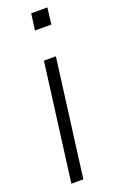

<svg xmlns="http://www.w3.org/2000/svg" viewBox="-146 -775 495 814"><g transform="rotate(-20 102.0 -368.5)"><path d="M80 0H26L95 -530H149ZM177 -663H103L113 -737H186Z"/></g></svg>

Font: Tanohe Sans Light
Style: Italic
Weight: 300
Designer: Village Type and Design LLC & Cristiano Sobral
Foundry: Cooper Hewitt Smithsonian Design Museum
Version: Version 1.00;September 29, 2021;FontCreator 13.0.0.2655 64-b